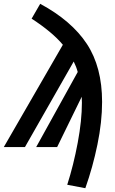

<svg xmlns="http://www.w3.org/2000/svg" viewBox="-61 -772 604 1008"><path d="M475 -237Q475 -132 450.5 -13Q426 106 387 216L292 198Q325 95 347 -22.5Q369 -140 369 -233Q369 -254 368 -264L239 0H129L347 -394Q340 -421 326 -449L70 0H-41L269 -537Q213 -604 105 -674L150 -752Q315 -663 395 -541.5Q475 -420 475 -237Z"/></svg>

Font: Fira Sans Extra Condensed Medium
Style: Italic
Weight: 500
Width: 3
Italic angle: -8°
Designer: Carrois Corporate & Edenspiekermann AG
Foundry: Carrois Corporate GbR & Edenspiekermann AG
Version: Version 4.203